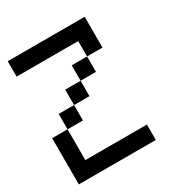

<svg xmlns="http://www.w3.org/2000/svg" viewBox="-127 -588 629 675"><g transform="rotate(-30 187.5 -250.0)"><path d="M0 -437.5V-500H62.5V-437.5ZM62.5 -437.5V-500H125V-437.5ZM125 -437.5V-500H187.5V-437.5ZM187.5 -437.5V-500H250V-437.5ZM250 -437.5V-500H312.5V-437.5ZM250 -375V-437.5H312.5V-375ZM187.5 -312.5V-375H250V-312.5ZM125 -250V-312.5H187.5V-250ZM62.5 -187.5V-250H125V-187.5ZM0 -125V-187.5H62.5V-125ZM0 -62.5V-125H62.5V-62.5ZM0 0V-62.5H62.5V0ZM62.5 0V-62.5H125V0ZM125 0V-62.5H187.5V0ZM187.5 0V-62.5H250V0ZM250 0V-62.5H312.5V0Z"/></g></svg>

Font: AprilSans
Style: Regular
Weight: 400
Designer: typesprite
Version: Version 1.001;PS 001.001;hotconv 1.0.88;makeotf.lib2.5.64775